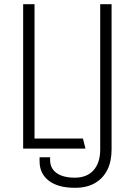

<svg xmlns="http://www.w3.org/2000/svg" viewBox="-20 -706 640 912"><path d="M334 186Q256 186 212 152.5Q168 119 168 60V41H218V54Q218 94 249 116Q280 138 335 138Q393 138 424.5 102.5Q456 67 456 4V-686H510V4Q510 61 489.5 101.5Q469 142 430.5 164Q392 186 338 186ZM90 0V-686H144V-48H374L386 0Z"/></svg>

Font: Chivo Mono Medium Thin
Style: Regular
Weight: 250
Monospace: yes
Version: Version 1.008